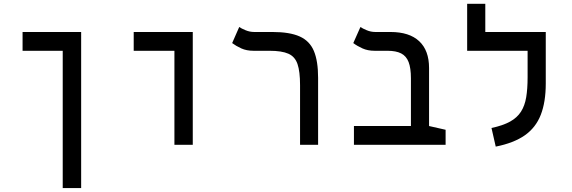

<svg xmlns="http://www.w3.org/2000/svg" viewBox="-20 -752 2970 997"><path d="M401.4 224.6H305.7V-585.9H401.4ZM400.9 -585.9V-488.3H97.2V-585.9Z M885.7 0V-585.9H981V0ZM674.3 -488.3V-585.9H980.5V-488.3Z M1631.8 -347.7V0H1538.1V-310.1Q1538.1 -380.9 1524.9 -419.4Q1511.7 -458 1477.5 -473.1Q1443.4 -488.3 1379.4 -488.3H1296.4Q1260.3 -488.3 1232.9 -500.7Q1205.6 -513.2 1185.5 -528.3L1222.2 -611.8Q1233.4 -604 1255.1 -595Q1276.9 -585.9 1300.3 -585.9H1395Q1484.4 -585.9 1536.1 -562.7Q1587.9 -539.6 1609.9 -487.3Q1631.8 -435.1 1631.8 -347.7Z M2293.9 -78.1V0H1817.9V-97.7H2207.5ZM2208 -398.9V0H2113.8V-345.7Q2113.8 -398.4 2101.8 -429.7Q2089.8 -460.9 2063.2 -474.6Q2036.6 -488.3 1992.2 -488.3H1925.3Q1889.6 -488.3 1862.1 -500.7Q1834.5 -513.2 1814.5 -528.3L1851.6 -611.8Q1862.8 -604 1884.3 -595Q1905.8 -585.9 1929.2 -585.9H2007.8Q2105.5 -585.9 2156.7 -538.1Q2208 -490.2 2208 -398.9Z M2814 -585.9V-488.3H2405.8V-585.9ZM2500 -548.8H2405.8V-732.4H2500ZM2719.7 -585.9H2814V-318.4Q2814 -222.2 2788.1 -155.8Q2762.2 -89.4 2705.1 -49.3Q2647.9 -9.3 2554.2 9.3L2532.2 -87.4Q2591.8 -100.1 2628.7 -120.6Q2665.5 -141.1 2685.3 -172.1Q2705.1 -203.1 2712.4 -247.1Q2719.7 -291 2719.7 -351.1Z"/></svg>

Font: Cascadia Code
Style: Regular
Weight: 400
Monospace: yes
Designer: Aaron Bell
Foundry: Saja Typeworks
Version: Version 2106.017